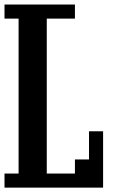

<svg xmlns="http://www.w3.org/2000/svg" viewBox="-20 -817 540 852"><path d="M0 15.6V-46.9H62.5V-734.4H0V-796.9H312.5V-734.4H187.5V-46.9H312.5V-109.4H375V-234.4H437.5V15.6Z"/></svg>

Font: KH Dot Dougenzaka 16
Style: Regular
Weight: 400
Designer: Original version for X68000 by Keitarou Hiraki (http://hp.vector.co.jp/authors/VA000874/) / TrueType conversion by Homem
Version: Version 1.00.20150527